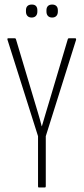

<svg xmlns="http://www.w3.org/2000/svg" viewBox="-20 -823 367 843"><path d="M150 0Q147 0 147 -5V-225L13 -648Q11 -655 16 -655H45Q49 -655 50 -651L131 -380Q139 -353 147.5 -325Q156 -297 163 -269H164Q172 -297 180.5 -325Q189 -353 197 -380L278 -652Q279 -655 283 -655H310Q315 -655 314 -648L181 -225V-5Q181 0 177 0ZM119 -746Q107 -746 100.5 -753Q94 -760 94 -772V-778Q94 -790 100.5 -796.5Q107 -803 120 -803Q132 -803 138 -796.5Q144 -790 144 -778V-772Q144 -760 137.5 -753Q131 -746 119 -746ZM209 -746Q197 -746 190.5 -753Q184 -760 184 -772V-778Q184 -790 190.5 -796.5Q197 -803 209 -803Q221 -803 227.5 -796.5Q234 -790 234 -778V-772Q234 -760 227.5 -753Q221 -746 209 -746Z"/></svg>

Font: Sofia Sans Extra Condensed ExtraLight
Style: Regular
Weight: 250
Designer: Botio Nikoltchev, Ani Petrova
Foundry: lettersoup
Version: Version 4.101